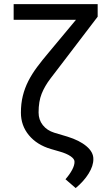

<svg xmlns="http://www.w3.org/2000/svg" viewBox="-20 -748 554 955"><path d="M422.9 -727.5H465.8V-665L299.8 -447.3Q260.3 -395.5 231.4 -357.9Q202.6 -320.3 187.3 -282Q171.9 -243.7 171.9 -188.5Q171.9 -152.3 192.9 -125.7Q213.9 -99.1 250 -87.9L315.4 -68.4Q375.5 -49.8 410.2 -20.5Q444.8 8.8 444.3 43Q444.8 76.7 420.9 115.2Q397 153.8 356.4 187.5L305.7 143.6Q327.1 119.1 339.1 96.2Q351.1 73.2 350.6 56.6Q351.1 43 331.3 29.3Q311.5 15.6 277.3 5.9L233.4 -6.8Q163.6 -27.3 123.8 -75.4Q84 -123.5 84 -187.5Q84 -232.9 93.5 -271.2Q103 -309.6 120.8 -344.7Q138.7 -379.9 164.6 -414.6Q190.4 -449.2 222.7 -487.3ZM47.9 -727.5H436.5V-649.4H47.9Z"/></svg>

Font: Inter V
Style: 
Weight: 400
Designer: Rasmus Andersson
Foundry: rsms
Version: Version 4.000;git-a3f224843